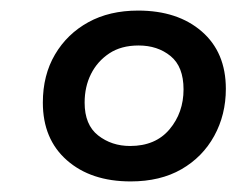

<svg xmlns="http://www.w3.org/2000/svg" viewBox="-20 -612 447 363"><path d="M227 -269Q152 -269 106.5 -309Q61 -349 61 -418Q61 -470 84 -509Q107 -548 147 -570Q187 -592 241 -592Q316 -592 361.5 -552.5Q407 -513 407 -444Q407 -395 385 -355Q363 -315 323 -292Q283 -269 227 -269ZM226 -336Q274 -336 300.5 -367.5Q327 -399 327 -443Q327 -486 302.5 -506Q278 -526 242 -526Q209 -526 186.5 -511Q164 -496 152 -472Q140 -448 140 -418Q140 -376 165.5 -356Q191 -336 226 -336Z"/></svg>

Font: Rokkitt Medium
Style: Italic
Weight: 500
Italic angle: -9°
Designer: Vernon Adams
Foundry: Vernon Adams
Version: Version 3.103